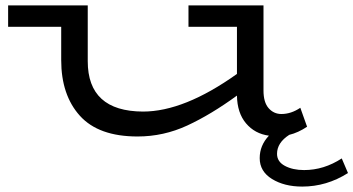

<svg xmlns="http://www.w3.org/2000/svg" viewBox="-20 -491 1305 709"><path d="M1265 148Q1186 198 1096 198Q1030 198 984.5 170Q939 142 939 93Q939 46 973 10Q921 3 888.5 -35.5Q856 -74 855 -138Q759 -68 671.5 -27.5Q584 13 488 13Q344 13 275 -63.5Q206 -140 206 -269V-392H10V-471H304V-265Q304 -80 508 -79Q660 -79 855 -218V-392H676V-471H953V-157Q953 -113 972 -91.5Q991 -70 1019 -70Q1055 -70 1089 -93L1114 -23Q1081 -1 1048 7Q1003 36 1003 77Q1003 106 1032 121.5Q1061 137 1103 137Q1176 137 1242 94Z"/></svg>

Font: BioRhyme Expanded
Style: Regular
Weight: 400
Width: 7
Designer: Aoife Mooney
Foundry: Aoife Mooney Type
Version: Version 1.000